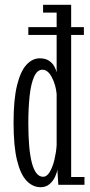

<svg xmlns="http://www.w3.org/2000/svg" viewBox="-20 -770 377 800"><path d="M149.5 10Q116.5 10 91 -16.5Q65.5 -43 51 -102Q36.5 -161 36.5 -259Q36.5 -355.5 51 -414.5Q65.5 -473.5 90.2 -500.2Q115 -527 145.5 -527Q169.5 -527 184.2 -517Q199 -507 206.2 -493.2Q213.5 -479.5 216 -469V-624.5H98V-657H216V-717.5H159.5V-750H276.5V-657H329.5V-624.5H276.5V-32.5H332V0H223L219 -64Q217.5 -51 209.5 -33.5Q201.5 -16 186.5 -3Q171.5 10 149.5 10ZM159.5 -33.5Q175.5 -33.5 187.5 -53.8Q199.5 -74 206.8 -104.5Q214 -135 216 -164.5V-378.5Q212.5 -416.5 196 -448Q179.5 -479.5 157 -479.5Q135 -479.5 122 -450.2Q109 -421 103.5 -370.5Q98 -320 98 -257Q98 -33.5 159.5 -33.5Z"/></svg>

Font: Imbue 10pt Light
Style: Regular
Weight: 300
Designer: Tyler Finck
Foundry: Etcetera Type Company
Version: Version 1.102; ttfautohint (v1.8.3)